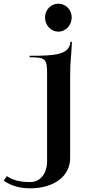

<svg xmlns="http://www.w3.org/2000/svg" viewBox="-147 -773 511 1043"><path d="M97.5 -678.5C97.5 -635.7 130 -601 170 -601C210 -601 242.5 -635.7 242.5 -678.5C242.5 -719.9 210 -753 170 -753C130 -753 97.5 -719.9 97.5 -678.5ZM-127 208.7C-83 238.3 -36.8 250 16.8 250C146.5 250 234 184 234 86V-350C234 -408.6 235.5 -428.8 237.9 -456.7C239.6 -476.8 241.7 -501.8 243.8 -546H235.8C230.8 -474 147.5 -470 13.8 -470V-462C99.3 -462 108.8 -453.3 108.8 -375V102C108.8 170.4 71.7 216 16.8 216C-30.4 216 -71.6 209.2 -110.1 183.8Z"/></svg>

Font: Prida01
Style: Black
Weight: 900
Designer: gluk
Foundry: gluk
Version: Version 00.072